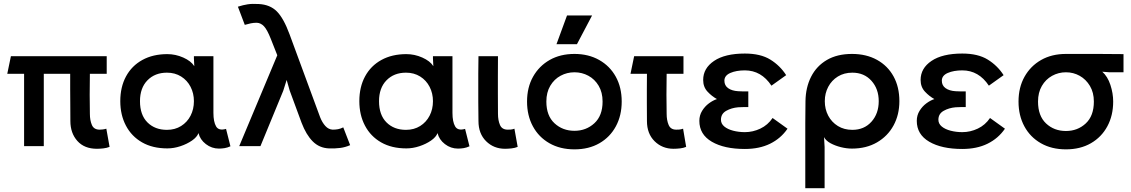

<svg xmlns="http://www.w3.org/2000/svg" viewBox="-20 -764 5915 1004"><path d="M487 14Q421 14 384.5 -27Q348 -68 348 -131Q348 -186 347.5 -224.5Q347 -263 347 -298Q347 -333 347 -378H209V0H106V-378H18L37 -470H538V-378H450Q449 -318 449 -268.5Q449 -219 450 -169Q450 -135 460.5 -110.5Q471 -86 501 -86Q508 -86 517 -87Q526 -88 536 -91L553 4Q538 10 520 12Q502 14 487 14Z M609 -235Q609 -309 639 -364.5Q669 -420 724.5 -450.5Q780 -481 855 -481Q898 -481 938.5 -463Q979 -445 996 -418L994 -458V-470H1096V-174Q1096 -127 1110 -103Q1124 -79 1162 -90L1185 1Q1170 8 1155 10.5Q1140 13 1125 13Q1087 13 1056.5 -10.5Q1026 -34 1018 -68Q1010 -47 984 -29Q958 -11 923.5 0.5Q889 12 855 12Q778 12 723 -19.5Q668 -51 638.5 -107Q609 -163 609 -235ZM853 -85Q895 -85 927 -105Q959 -125 976.5 -159Q994 -193 994 -235Q994 -276 976.5 -310Q959 -344 927 -364Q895 -384 853 -384Q790 -384 751 -344Q712 -304 712 -235Q712 -163 751 -124Q790 -85 853 -85Z M1700 12Q1650 10 1615.5 -24.5Q1581 -59 1557 -122L1495 -290L1479 -346L1461 -289L1342 0H1231L1430 -475L1396 -561Q1377 -609 1360.5 -626.5Q1344 -644 1323 -645Q1306 -645 1291.5 -642Q1277 -639 1260 -634L1224 -729Q1252 -738 1275.5 -741.5Q1299 -745 1333 -743Q1392 -740 1427.5 -704.5Q1463 -669 1494 -585L1654 -151Q1665 -123 1681.5 -105Q1698 -87 1720 -86Q1735 -86 1748 -88.5Q1761 -91 1775 -98L1811 -5Q1786 6 1760 9.5Q1734 13 1700 12Z M1859 -235Q1859 -309 1889 -364.5Q1919 -420 1974.5 -450.5Q2030 -481 2105 -481Q2148 -481 2188.5 -463Q2229 -445 2246 -418L2244 -458V-470H2346V-174Q2346 -127 2360 -103Q2374 -79 2412 -90L2435 1Q2420 8 2405 10.5Q2390 13 2375 13Q2337 13 2306.5 -10.5Q2276 -34 2268 -68Q2260 -47 2234 -29Q2208 -11 2173.5 0.5Q2139 12 2105 12Q2028 12 1973 -19.5Q1918 -51 1888.5 -107Q1859 -163 1859 -235ZM2103 -85Q2145 -85 2177 -105Q2209 -125 2226.5 -159Q2244 -193 2244 -235Q2244 -276 2226.5 -310Q2209 -344 2177 -364Q2145 -384 2103 -384Q2040 -384 2001 -344Q1962 -304 1962 -235Q1962 -163 2001 -124Q2040 -85 2103 -85Z M2621 14Q2562 14 2522 -25.5Q2482 -65 2482 -131Q2481 -189 2481 -230Q2481 -271 2481 -306Q2481 -341 2481 -379.5Q2481 -418 2482 -470H2584Q2584 -411 2583.5 -365.5Q2583 -320 2583.5 -274.5Q2584 -229 2584 -169Q2584 -135 2594.5 -110.5Q2605 -86 2635 -86Q2642 -86 2650.5 -86.5Q2659 -87 2670 -91L2687 4Q2673 10 2654.5 12Q2636 14 2621 14Z M2984 17Q2909 17 2853 -15Q2797 -47 2766.5 -103.5Q2736 -160 2736 -233Q2736 -307 2767.5 -363Q2799 -419 2854.5 -450.5Q2910 -482 2984 -482Q3057 -482 3113 -450.5Q3169 -419 3200 -363Q3231 -307 3231 -233Q3231 -160 3200.5 -103.5Q3170 -47 3114.5 -15Q3059 17 2984 17ZM2984 -386Q2945 -386 2911.5 -368Q2878 -350 2857.5 -315.5Q2837 -281 2837 -233Q2837 -159 2879.5 -119.5Q2922 -80 2984 -80Q3045 -80 3088 -119.5Q3131 -159 3131 -233Q3131 -281 3110.5 -315.5Q3090 -350 3056.5 -368Q3023 -386 2984 -386ZM2945 -683H3076L2997 -533H2890Z M3502 14Q3443 14 3403 -25.5Q3363 -65 3363 -131Q3363 -186 3362.5 -224.5Q3362 -263 3362.5 -298Q3363 -333 3363 -378H3277L3296 -470H3554V-378H3466Q3465 -318 3465 -268.5Q3465 -219 3466 -169Q3466 -135 3476.5 -110.5Q3487 -86 3516 -86Q3523 -86 3531.5 -86.5Q3540 -87 3552 -91L3568 4Q3554 10 3536 12Q3518 14 3502 14Z M4098 -91Q4063 -40 4007 -12.5Q3951 15 3875 15Q3767 15 3702 -23Q3637 -61 3637 -132Q3637 -161 3651.5 -184.5Q3666 -208 3687 -223.5Q3708 -239 3729 -246Q3703 -260 3680 -284.5Q3657 -309 3657 -346Q3657 -407 3714 -445.5Q3771 -484 3875 -484Q3957 -484 4008 -452.5Q4059 -421 4091 -371L4014 -316Q3961 -396 3875 -396Q3830 -396 3799 -382.5Q3768 -369 3768 -342Q3768 -317 3787.5 -303Q3807 -289 3840 -287Q3854 -286 3866.5 -286Q3879 -286 3893 -286V-204Q3879 -204 3866.5 -204Q3854 -204 3840 -203Q3805 -200 3777.5 -184.5Q3750 -169 3750 -138Q3750 -117 3767.5 -102.5Q3785 -88 3814 -80.5Q3843 -73 3875 -73Q3917 -73 3956 -91.5Q3995 -110 4020 -147Z M4435 -482Q4510 -482 4566 -451Q4622 -420 4652.5 -364.5Q4683 -309 4683 -235Q4683 -164 4652.5 -108Q4622 -52 4566 -19.5Q4510 13 4435 13Q4407 13 4377 5.5Q4347 -2 4323 -15Q4299 -28 4289 -47L4292 5V220H4191V-8Q4191 -65 4191 -121.5Q4191 -178 4192 -235Q4193 -307 4221.5 -363Q4250 -419 4304 -450.5Q4358 -482 4435 -482ZM4437 -85Q4499 -85 4537 -127.5Q4575 -170 4575 -235Q4575 -299 4537 -341.5Q4499 -384 4437 -384Q4394 -384 4361.5 -364Q4329 -344 4311 -310Q4293 -276 4293 -235Q4293 -193 4311 -159Q4329 -125 4361.5 -105Q4394 -85 4437 -85Z M5235 -91Q5200 -40 5144 -12.5Q5088 15 5012 15Q4904 15 4839 -23Q4774 -61 4774 -132Q4774 -161 4788.5 -184.5Q4803 -208 4824 -223.5Q4845 -239 4866 -246Q4840 -260 4817 -284.5Q4794 -309 4794 -346Q4794 -407 4851 -445.5Q4908 -484 5012 -484Q5094 -484 5145 -452.5Q5196 -421 5228 -371L5151 -316Q5098 -396 5012 -396Q4967 -396 4936 -382.5Q4905 -369 4905 -342Q4905 -317 4924.5 -303Q4944 -289 4977 -287Q4991 -286 5003.5 -286Q5016 -286 5030 -286V-204Q5016 -204 5003.5 -204Q4991 -204 4977 -203Q4942 -200 4914.5 -184.5Q4887 -169 4887 -138Q4887 -117 4904.5 -102.5Q4922 -88 4951 -80.5Q4980 -73 5012 -73Q5054 -73 5093 -91.5Q5132 -110 5157 -147Z M5306 -233Q5306 -307 5337.5 -363Q5369 -419 5424.5 -450.5Q5480 -482 5554 -482Q5651 -482 5721 -482Q5791 -482 5855 -481V-386H5782L5744 -389Q5772 -364 5786.5 -320Q5801 -276 5801 -233Q5801 -160 5770.5 -103.5Q5740 -47 5684.5 -15Q5629 17 5554 17Q5479 17 5423 -15Q5367 -47 5336.5 -103.5Q5306 -160 5306 -233ZM5554 -386Q5515 -386 5481.5 -367.5Q5448 -349 5428 -314.5Q5408 -280 5408 -233Q5408 -158 5450 -118.5Q5492 -79 5554 -79Q5615 -79 5657.5 -118.5Q5700 -158 5700 -233Q5700 -280 5679.5 -314.5Q5659 -349 5626 -367.5Q5593 -386 5554 -386Z"/></svg>

Font: Kreadon Light
Style: Bold
Weight: 600
Designer: Reiya WATANABE
Foundry: StudioGnu
Version: Version 1.003; ttfautohint (v1.8.4.7-5d5b);gftools[0.9.32]